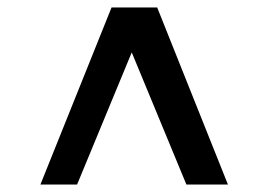

<svg xmlns="http://www.w3.org/2000/svg" viewBox="-20 -768 717 513"><path d="M400 -748 589 -275H478L332 -628L186 -275H88L278 -748Z"/></svg>

Font: Martel
Style: Bold
Weight: 700
Designer: Dan Reynolds
Foundry: Dan Reynolds
Version: Version 1.001; ttfautohint (v1.1) -l 5 -r 5 -G 72 -x 0 -D la